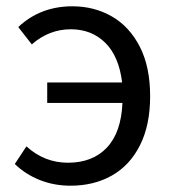

<svg xmlns="http://www.w3.org/2000/svg" viewBox="-20 -577 549 610"><path d="M210 -557Q279 -557 335 -525Q391 -493 424 -429Q457 -365 457 -271Q457 -179 424.5 -115Q392 -51 335 -19Q278 13 204 13Q152 13 106.5 -5Q61 -23 27 -56L64 -112Q121 -60 196 -60Q274 -60 319.5 -108Q365 -156 369 -250H130V-315H368Q358 -398 314.5 -441Q271 -484 205 -484Q136 -484 81 -436L38 -491Q108 -557 210 -557Z"/></svg>

Font: Noto Sans SC
Style: Regular
Weight: 400
Designer: Ryoko NISHIZUKA ____ (kana & ideographs); Paul D. Hunt (Latin, Greek & Cyrillic); Wenlong ZHANG ___ (bopomofo); Sandoll 
Foundry: Adobe Systems Incorporated
Version: Version 1.004